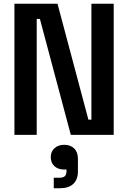

<svg xmlns="http://www.w3.org/2000/svg" viewBox="-20 -720 684 1025"><path d="M57 0V-700H287L452 -81H468V-700H587V0H358L193 -619H176V0ZM267 285V229H295Q317 229 326 220.5Q335 212 335 193V185H322Q290 185 270.5 167Q251 149 251 119Q251 89 271 71Q291 53 323 53Q356 53 376 72.5Q396 92 396 128V195Q396 238 371.5 261.5Q347 285 299 285Z"/></svg>

Font: Space Grotesk Frontify SemiBold
Style: Regular
Weight: 600
Designer: Florian Karsten
Version: Version 2.000